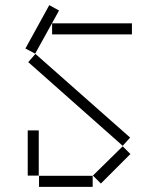

<svg xmlns="http://www.w3.org/2000/svg" viewBox="-20 -728 610 748"><path d="M79 -539 117 -519 210 -687 172 -708ZM183 -594H494V-637H183ZM90 -486 458 -160 487 -192 118 -518ZM88 -44H131V-220H88ZM342 -44 373 -13 488 -128 458 -158ZM132 0H341V-43H132Z"/></svg>

Font: Anthony
Style: Regular
Weight: 400
Designer: Sun Young Oh
Foundry: Velvetyne Type Foundry
Version: Version 1.000;hotconv 1.0.109;makeotfexe 2.5.65596